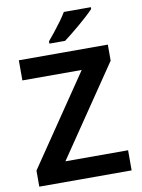

<svg xmlns="http://www.w3.org/2000/svg" viewBox="-100 -1003 790 1071"><g transform="rotate(-10 295.0 -468.0)"><path d="M557 0H34V-91L380 -600H44V-714H548V-623L202 -114H557ZM491 -926Q478 -912 456.5 -892Q435 -872 409.5 -850.5Q384 -829 360 -809.5Q336 -790 317 -776H228V-789Q244 -808 264.5 -833.5Q285 -859 305 -886.5Q325 -914 338 -936H491Z"/></g></svg>

Font: Noto Sans Oriya SemiBold
Style: Regular
Weight: 600
Version: Version 2.003